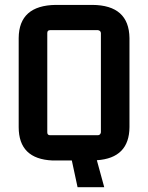

<svg xmlns="http://www.w3.org/2000/svg" viewBox="-20 -649 608 787"><path d="M381.8 -525.4Q392.6 -523.4 393.6 -513.7V-106.4Q391.6 -95.7 381.8 -94.7H185.5Q173.8 -94.7 173.8 -106.4V-513.7Q173.8 -525.4 185.5 -525.4ZM56.6 -127.9Q56.6 2.9 195.3 8.8Q202.1 8.8 209 8.8H274.4L297.9 118.2H407.2L377 7.8Q509.8 -1 510.7 -127.9V-493.2Q508.8 -627.9 358.4 -628.9H209Q57.6 -627 56.6 -493.2Z"/></svg>

Font: Gemunu Libre
Style: Bold
Weight: 700
Designer: Pushpananda Ekanayake, Sol Matas, Kosala Senevirathne
Foundry: Mooniak
Version: Version 1.001